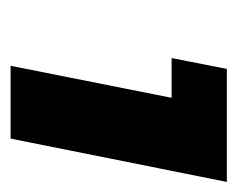

<svg xmlns="http://www.w3.org/2000/svg" viewBox="-64 -756 459 372"><g transform="rotate(90 166.0 -569.5)"><path d="M113 -779H332L248 -360H107L169 -672H92Z"/></g></svg>

Font: Gontserrat ExtraBold
Style: Italic
Weight: 800
Italic angle: -11.3°
Designer: Julieta Ulanovsky
Foundry: Julieta Ulanovsky
Version: Version 6.001